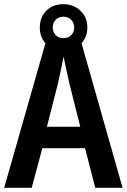

<svg xmlns="http://www.w3.org/2000/svg" viewBox="-20 -901 608 921"><path d="M437 0 388 -190H183L132 0H0L204 -715H365L568 0ZM314 -496Q307 -526 299 -563Q291 -600 285 -629Q280 -601 272 -565Q264 -529 257 -497L205 -293H365ZM285 -658Q235 -658 203 -688.5Q171 -719 171 -769Q171 -819 202.5 -850Q234 -881 284 -881Q333 -881 366 -849.5Q399 -818 399 -770Q399 -720 366.5 -689Q334 -658 285 -658ZM285 -718Q307 -718 321.5 -732.5Q336 -747 336 -769Q336 -792 321 -806.5Q306 -821 284 -821Q262 -821 247.5 -806.5Q233 -792 233 -770Q233 -748 246.5 -733Q260 -718 285 -718Z"/></svg>

Font: Noto Sans Hebrew Condensed SemiBold
Style: Regular
Weight: 600
Width: 3
Designer: Ben Nathan
Foundry: Google LLC
Version: Version 3.001; ttfautohint (v1.8.4.7-5d5b)